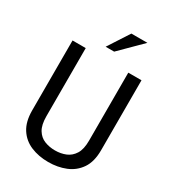

<svg xmlns="http://www.w3.org/2000/svg" viewBox="-219 -1034 1056 1172"><g transform="rotate(30 309.0 -448.5)"><path d="M459 -219V-699H552V-206Q552 -125 518.5 -76Q485 -27 429.5 -4.5Q374 18 308 18Q240 18 185 -5Q130 -28 98 -77.5Q66 -127 66 -206V-699H159V-219Q159 -158 179.5 -124.5Q200 -91 234 -77.5Q268 -64 308 -64Q349 -64 383 -78Q417 -92 438 -125.5Q459 -159 459 -219ZM260 -767 356 -915H469L320 -767Z"/></g></svg>

Font: Fragment Mono
Style: Regular
Weight: 400
Monospace: yes
Designer: Wei Huang based on Nimbus Sans by URW Studio, based on Helvetica by Max Miedinger.
Foundry: Wei Huang
Version: Version 1.021; ttfautohint (v1.8.4.7-5d5b)